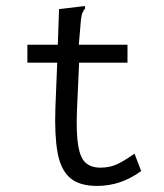

<svg xmlns="http://www.w3.org/2000/svg" viewBox="-20 -604 540 631"><path d="M299 7Q240 7 209.5 -20Q179 -47 169 -103.5Q159 -160 162 -248L168 -398H70V-457H170L174 -574L249 -583L259 -584L260 -577Q255 -570 251.5 -563Q248 -556 246 -539L239 -457H399V-398H240L233 -243Q230 -167 237 -125.5Q244 -84 262 -68.5Q280 -53 310 -53Q343 -53 368.5 -66Q394 -79 422 -99L444 -42Q410 -17 374 -5Q338 7 299 7Z"/></svg>

Font: Inconsolata Nerd Font Mono
Style: Regular
Weight: 400
Monospace: yes
Designer: Raph Levien, Cyreal, Brenton Simpson
Foundry: Raph Levien, Cyreal, Google
Version: Version 3.000; ttfautohint (v1.8.3);Nerd Fonts 3.0.2